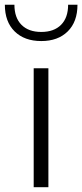

<svg xmlns="http://www.w3.org/2000/svg" viewBox="-52 -783 344 803"><path d="M88.9 -497.6H150.4V0H88.9ZM272 -763.2Q272 -691.9 231.2 -651.6Q190.4 -611.3 120.6 -611.3Q50.3 -611.3 9.3 -651.6Q-31.7 -691.9 -31.7 -763.2H8.3Q8.3 -709 37.8 -679.2Q67.4 -649.4 120.6 -649.4Q173.8 -649.4 203.4 -679.2Q232.9 -709 232.9 -763.2Z"/></svg>

Font: Estedad-FD Light
Style: Regular
Weight: 300
Designer: Amin Abedi
Version: Version 7.3